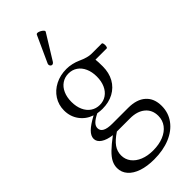

<svg xmlns="http://www.w3.org/2000/svg" viewBox="-296 -734 1062 1062"><g transform="rotate(-45 235.0 -203.0)"><path d="M35.2 161.1Q35.2 138.2 45.9 116.9Q56.6 95.7 81.1 71.8Q105.5 47.9 147.9 16.1Q106.4 11.2 82.3 -5.1Q58.1 -21.5 58.1 -44.9Q58.1 -67.4 80.3 -89.4Q102.5 -111.3 149.9 -136.7Q105.5 -151.9 79.3 -188Q53.2 -224.1 53.2 -271.5Q53.2 -314.9 75.7 -349.9Q98.1 -384.8 137.2 -404.8Q176.3 -424.8 225.1 -424.8Q245.6 -424.8 267.3 -419.9Q289.1 -415 307.1 -406.7Q353 -385.7 382.3 -385.7H463.4Q466.3 -385.7 468.3 -379.9Q470.2 -374 470.2 -366.7Q470.2 -358.9 468.3 -353Q466.3 -347.2 463.4 -347.2H375Q377.4 -328.1 377.4 -292.5Q377.4 -242.7 356.7 -205.3Q335.9 -168 298.1 -147.5Q260.3 -127 210 -127Q193.8 -127 172.4 -130.4Q141.6 -115.2 128.2 -101.3Q114.7 -87.4 114.7 -71.3Q114.7 -30.8 190.9 -30.8H314.9Q380.9 -30.8 417.2 1.5Q453.6 33.7 453.6 92.8Q453.6 146 423.6 187Q393.6 228 339.6 250.5Q285.6 272.9 214.8 272.9Q160.6 272.9 120.1 259.3Q79.6 245.6 57.4 220.2Q35.2 194.8 35.2 161.1ZM245.6 233.9Q292 233.9 327.1 219.5Q362.3 205.1 381.8 179Q401.4 152.8 401.4 118.7Q401.4 71.8 368.9 44.7Q336.4 17.6 280.8 17.6H177.7Q136.7 44.9 118.7 70.6Q100.6 96.2 100.6 127.4Q100.6 158.7 118.9 182.9Q137.2 207 169.9 220.5Q202.6 233.9 245.6 233.9ZM215.3 -152.8Q244.6 -152.8 267.1 -168.2Q289.6 -183.6 302 -211.4Q314.5 -239.3 314.5 -275.9Q314.5 -312.5 302 -340.3Q289.6 -368.2 267.1 -383.5Q244.6 -398.9 215.3 -398.9Q186 -398.9 163.3 -383.5Q140.6 -368.2 128.2 -340.3Q115.7 -312.5 115.7 -275.9Q115.7 -239.3 128.2 -211.4Q140.6 -183.6 163.3 -168.2Q186 -152.8 215.3 -152.8ZM185.5 -496.1Q180.2 -496.1 175.8 -500.7Q171.4 -505.4 171.4 -511.7Q171.4 -516.1 173.3 -520L243.7 -674.8Q246.1 -679.2 252.4 -679.2Q259.8 -679.2 270 -674.1Q280.3 -668.9 286.4 -662.4Q292.5 -655.8 289.6 -650.9L200.2 -505.9Q193.8 -496.1 185.5 -496.1Z"/></g></svg>

Font: JuniusX Light
Style: Regular
Weight: 300
Designer: Peter S. Baker
Foundry: Briery Creek Software
Version: Version 1.008